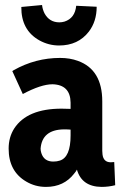

<svg xmlns="http://www.w3.org/2000/svg" viewBox="-20 -734 486 769"><path d="M386.7 14.6Q415 14.6 441.4 7.8L437.5 -85Q431.6 -84 423.8 -84Q394.5 -84 390.6 -115.2Q389.6 -122.1 389.6 -129.9V-328.1Q389.6 -455.1 292 -490.2Q259.8 -502 220.7 -502Q122.1 -502 35.2 -453.1Q32.2 -451.2 29.3 -449.2L71.3 -357.4Q144.5 -396.5 190.4 -396.5Q261.7 -394.5 262.7 -323.2V-297.9Q248 -298.8 226.6 -298.8Q88.9 -298.8 37.1 -219.7Q14.6 -184.6 14.6 -138.7Q14.6 -47.9 85 -6.8Q121.1 14.6 164.1 14.6Q236.3 14.6 277.3 -39.1Q284.2 -46.9 288.1 -54.7Q307.6 13.7 386.7 14.6ZM193.4 -86.9Q156.2 -86.9 145.5 -121.1Q142.6 -129.9 142.6 -138.7Q148.4 -213.9 234.4 -215.8Q253.9 -215.8 262.7 -214.8V-191.4Q262.7 -104.5 219.7 -90.8Q208 -86.9 193.4 -86.9ZM65.4 -706.1Q64.5 -613.3 137.7 -572.3Q174.8 -551.8 216.8 -551.8Q293 -551.8 335.9 -607.4Q367.2 -648.4 367.2 -707L285.2 -710.9Q280.3 -661.1 238.3 -647.5Q227.5 -644.5 217.8 -644.5Q177.7 -644.5 158.2 -680.7Q150.4 -696.3 148.4 -713.9Z"/></svg>

Font: Yaldevi Colombo
Style: Bold
Weight: 700
Designer: Sol Matas, Denzil Rajitha, Kosala Senevirathne and Pathum Egodawatta
Foundry: Mooniak
Version: Version 1.020 ; ttfautohint (v1.6)